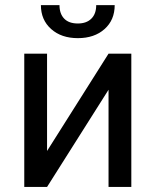

<svg xmlns="http://www.w3.org/2000/svg" viewBox="-20 -741 617 761"><path d="M434.6 -720.7Q434.6 -661.6 394.3 -625.7Q354 -589.8 288.6 -589.8Q223.1 -589.8 182.6 -626Q142.1 -662.1 142.1 -720.7H215.8Q215.8 -686.5 234.4 -667.2Q252.9 -647.9 288.6 -647.9Q322.8 -647.9 342 -667Q361.3 -686 361.3 -720.7ZM410.2 -528.3H500.5V0H410.2V-385.3L166.5 0H76.2V-528.3H166.5V-142.6Z"/></svg>

Font: Mardoto
Style: Regular
Weight: 400
Designer: Christian Robertson, Vahan Hovhannisyan
Foundry: Google
Version: Version 1.000